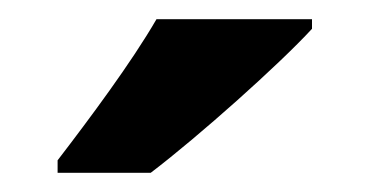

<svg xmlns="http://www.w3.org/2000/svg" viewBox="-20 -786 385 200"><path d="M305 -756V-766H143C117 -721 73 -662 40 -619V-606H137C187 -644 271 -719 305 -756Z"/></svg>

Font: Noto Sans Thai Looped SemiCondensed
Style: Bold
Weight: 700
Width: 4
Designer: Sasikarn Vongin, Ben Mitchell
Foundry: The Fontpad Ltd
Version: Version 1.001